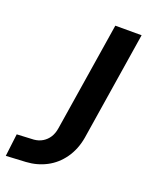

<svg xmlns="http://www.w3.org/2000/svg" viewBox="-159 -777 669 858"><g transform="rotate(20 176.0 -348.0)"><path d="M-23 9 -10 -98 70 -102Q93 -104 111 -115Q129 -126 140.5 -144Q152 -162 156 -188L238 -705H363L281 -187Q271 -130 241 -87.5Q211 -45 167 -22Q123 1 71 4Z"/></g></svg>

Font: Nunito Sans 7pt Condensed
Style: Bold Italic
Weight: 700
Width: 3
Italic angle: -9°
Designer: Vernon Adams
Foundry: Vernon Adams
Version: Version 3.101;gftools[0.9.27]